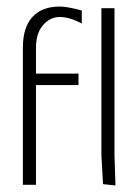

<svg xmlns="http://www.w3.org/2000/svg" viewBox="-20 -565 420 587"><path d="M50 0V-420Q50 -481 79 -513Q108 -545 163 -545Q185 -545 230 -533V-493Q193 -513 163 -513Q133 -513 111.5 -488Q90 -463 90 -420V-340H220V-305H90V0ZM290 -540H330V-92L333 2L295 -2L290 -90Z"/></svg>

Font: Glametrix
Style: Light
Weight: 300
Designer: gluk
Foundry: gluk
Version: Version 0.40